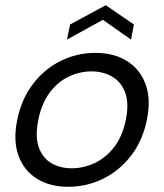

<svg xmlns="http://www.w3.org/2000/svg" viewBox="-20 -710 630 737"><path d="M242 7Q171 7 121.5 -24Q72 -55 51 -112.5Q30 -170 46 -249Q62 -329 106 -387Q150 -445 212.5 -476Q275 -507 346 -507Q417 -507 467 -476Q517 -445 538.5 -387.5Q560 -330 544 -251Q528 -171 483.5 -113Q439 -55 376 -24Q313 7 242 7ZM255 -64Q299 -64 342 -83.5Q385 -103 417.5 -144.5Q450 -186 463 -250Q476 -315 460 -356Q444 -397 409.5 -416.5Q375 -436 331 -436Q287 -436 245 -416.5Q203 -397 171.5 -355.5Q140 -314 127 -250Q114 -185 129 -144Q144 -103 177.5 -83.5Q211 -64 255 -64ZM483 -558 375 -634 237 -558 249 -616 386 -690 494 -616Z"/></svg>

Font: Albert Sans
Style: Italic
Weight: 400
Italic angle: -11.25°
Designer: Andreas Rasmussen
Foundry: a.Foundry
Version: Version 1.025